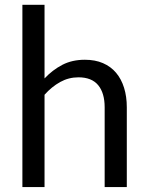

<svg xmlns="http://www.w3.org/2000/svg" viewBox="-20 -756 598 776"><path d="M160 -439Q192.5 -473.5 232 -494Q271.5 -514.5 323 -514.5Q364.5 -514.5 396.2 -500.8Q428 -487 449.2 -461.8Q470.5 -436.5 481.5 -401Q492.5 -365.5 492.5 -322.5V0H403V-322.5Q403 -380 376.8 -411.8Q350.5 -443.5 297 -443.5Q257.5 -443.5 223.2 -424.5Q189 -405.5 160 -373V0H70.5V-736.5H160Z"/></svg>

Font: Lato
Style: Regular
Weight: 400
Designer: Lukasz Dziedzic with Adam Twardoch and Botio Nikoltchev
Foundry: tyPoland Lukasz Dziedzic
Version: Version 2.010; 2014-09-01; http://www.latofonts.com/; ttfaut